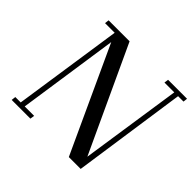

<svg xmlns="http://www.w3.org/2000/svg" viewBox="-167 -891 1080 1080"><g transform="rotate(45 373.0 -351.0)"><path d="M53.2 0 56.2 -25.9H99.1L195.8 -676.8H119.1L122.1 -702.1H289.1L580.1 -75.2L669.9 -676.8H591.8L595.2 -702.1H746.1L743.2 -676.8H700.2L602.1 0H507.8L219.2 -626L130.9 -25.9H206.1L202.1 0Z"/></g></svg>

Font: Dehuti
Style: Bold-Italic
Weight: 700
Version: Version 1.2